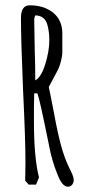

<svg xmlns="http://www.w3.org/2000/svg" viewBox="-20 -687 335 724"><path d="M196 -31Q175 -83 165 -138L158 -172Q129 -315 121 -335H109Q109 -306 108 -282V-227Q108 -93 127 -18L116 9H88L75 -6L76 -73Q76 -163 67 -346Q59 -541 59 -619Q59 -667 92 -667Q146 -667 180.5 -639Q215 -611 215 -561V-491Q215 -476 210 -456.5Q205 -437 199 -425L180 -389L164 -359L169 -335L183 -264Q197 -187 210 -139Q223 -91 242 -52L248 -40Q258 -20 258 -8Q258 2 252 9.5Q246 17 236 17Q214 17 196 -31ZM166 -536Q166 -568 158 -596Q153 -612 141.5 -620.5Q130 -629 113 -629L111 -624L109 -615L111 -497Q113 -445 113 -384Q135 -395 150.5 -444.5Q166 -494 166 -536Z"/></svg>

Font: Amatic SC
Style: Bold
Weight: 700
Designer: Multiple Designers
Foundry: Vernon Adams
Version: Version 2.505